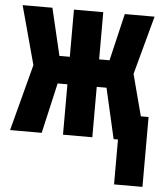

<svg xmlns="http://www.w3.org/2000/svg" viewBox="-53 -592 706 835"><g transform="rotate(5 300.0 -175.0)"><path d="M476 196V0L480 -109H600V196ZM5 0 89 -319 92 -251 12 -546H142L205 -279V-271L143 0ZM457 0 395 -271V-279L458 -546H588L508 -251L511 -319L595 0ZM236 0V-546H364V0ZM143 -220V-340H435V-220Z"/></g></svg>

Font: Noto Sans Mono
Style: Bold
Weight: 700
Designer: Monotype Design Team
Foundry: Monotype Imaging Inc.
Version: Version 2.014